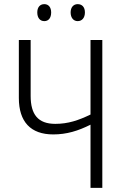

<svg xmlns="http://www.w3.org/2000/svg" viewBox="-20 -907 603 927"><path d="M160 -847C160 -821 173 -805 194 -805C214 -805 227 -820 227 -847C227 -872 214 -887 194 -887C173 -887 160 -872 160 -847ZM321 -847C321 -821 335 -805 355 -805C376 -805 390 -821 390 -847C390 -873 376 -887 355 -887C335 -887 321 -872 321 -847ZM474 0V-714H417V-354C359 -326 309 -309 247 -309C163 -309 128 -355 128 -444V-714H71V-434C71 -319 128 -258 237 -258C302 -258 357 -275 417 -305V0Z"/></svg>

Font: Noto Sans Display SemiCondensed Light
Style: Regular
Weight: 300
Width: 4
Designer: Monotype Design Team
Foundry: Monotype Imaging Inc.
Version: Version 1.900